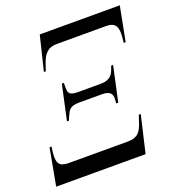

<svg xmlns="http://www.w3.org/2000/svg" viewBox="-163 -818 845 922"><g transform="rotate(-20 259.5 -357.0)"><path d="M100 -538H110L120 -568C135 -615 156 -643 204 -643H458C505 -643 515 -615 511 -568L508 -538H518L552 -714H143ZM123 -277H133L141 -296C154 -325 161 -342 210 -342H325C369 -342 378 -324 376 -296L375 -277H385L424 -456H414L407 -437C397 -409 380 -391 335 -391H221C172 -391 172 -408 172 -437V-456H162ZM-33 0H424L468 -189H458L448 -159C432 -106 413 -86 363 -86H63C13 -86 3 -107 8 -159L12 -189H2Z"/></g></svg>

Font: Noto Serif Display ExtraCondensed Medium
Style: Italic
Weight: 500
Width: 2
Italic angle: -12°
Designer: Monotype Design Team
Foundry: Monotype Imaging Inc.
Version: Version 2.009